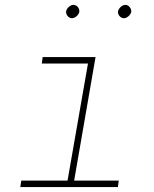

<svg xmlns="http://www.w3.org/2000/svg" viewBox="-20 -760 627 780"><path d="M153.3 -528.3H368.2L281.2 -26.4H462.4L459 0H62.5L66.4 -26.4H254.4L337.4 -502H149.9ZM248.5 -713.4Q250 -723.1 259.3 -731.7Q268.6 -740.2 278.3 -740.2Q283.7 -740.2 288.3 -737.8Q293 -735.4 296.4 -731.2Q299.8 -727.1 301.3 -722.2Q302.7 -717.3 302.2 -712.4Q300.8 -702.6 291.3 -694.3Q281.7 -686 272 -686Q261.7 -686.5 254.6 -695.1Q247.6 -703.6 248.5 -713.4ZM459.5 -713.4Q460.9 -723.1 470.2 -731.7Q479.5 -740.2 489.3 -740.2Q499.5 -740.2 506.8 -731.2Q514.2 -722.2 513.2 -712.4Q511.7 -702.6 502.2 -694.3Q492.7 -686 482.9 -686Q472.7 -686.5 465.3 -695.1Q458 -703.6 459.5 -713.4Z"/></svg>

Font: Roboto Mono Thin
Style: Italic
Weight: 250
Designer: Google
Version: Version 2.000985; 2015; ttfautohint (v1.3)